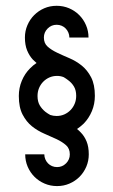

<svg xmlns="http://www.w3.org/2000/svg" viewBox="-20 -644 391 662"><path d="M93.3 -438.5Q81.1 -451.7 73.5 -470.2Q65.9 -488.8 65.9 -514.6Q65.9 -537.1 74.5 -557.1Q83 -577.1 97.9 -592Q112.8 -606.9 132.6 -615.5Q152.3 -624 175.3 -624Q198.2 -624 218.3 -615.5Q238.3 -606.9 253.2 -592Q268.1 -577.1 276.6 -557.1Q285.2 -537.1 285.2 -514.6H219.2Q219.2 -523.4 215.8 -531.5Q212.4 -539.6 206.5 -545.7Q200.7 -551.8 192.6 -555.2Q184.6 -558.6 175.3 -558.6Q157.2 -558.6 144.3 -545.7Q131.3 -532.7 131.3 -514.6Q131.3 -494.6 144.3 -483.2Q157.2 -471.7 176.8 -462.4Q196.3 -453.1 219.2 -443.4Q242.2 -433.6 261.7 -418Q281.2 -402.3 294.2 -377.4Q307.1 -352.5 307.1 -313.5Q307.1 -285.6 296.9 -261Q286.6 -236.3 268.6 -217.8Q257.8 -207.5 245.6 -199.2Q252.4 -193.8 258.3 -187.5Q271 -174.8 278.6 -156.2Q286.1 -137.7 286.1 -111.8Q286.1 -89.4 277.6 -69.3Q269 -49.3 254.2 -34.4Q239.3 -19.5 219.5 -11Q199.7 -2.4 176.8 -2.4Q153.8 -2.4 133.8 -11Q113.8 -19.5 98.9 -34.4Q84 -49.3 75.4 -69.3Q66.9 -89.4 66.9 -111.8H132.8Q132.8 -103 136.2 -95Q139.6 -86.9 145.5 -80.8Q151.4 -74.7 159.4 -71.3Q167.5 -67.9 176.8 -67.9Q194.8 -67.9 207.8 -80.8Q220.7 -93.8 220.7 -111.8Q220.7 -131.8 207.8 -143.3Q194.8 -154.8 175.3 -164.1Q155.8 -173.3 132.8 -183.1Q109.9 -192.9 90.3 -208.5Q70.8 -224.1 57.9 -249Q44.9 -273.9 44.9 -313Q44.9 -340.8 55.2 -365.5Q65.4 -390.1 83.5 -408.2Q93.8 -418.9 106 -426.8Q99.1 -432.6 93.3 -438.5ZM175.3 -244.1Q189.5 -244.1 201.7 -249.5Q213.9 -254.9 223.1 -264.4Q232.4 -273.9 237.5 -286.4Q242.7 -298.8 242.7 -313.5Q242.7 -332.5 235.1 -345.5Q227.5 -358.4 214.8 -367.7Q208 -373 199.7 -377.9Q189 -382.3 176.8 -382.3Q162.6 -382.3 150.4 -377Q138.2 -371.6 128.9 -362.1Q119.6 -352.5 114.5 -340.1Q109.4 -327.6 109.4 -313Q109.4 -293.9 116.9 -281Q124.5 -268.1 136.7 -258.3Q144.5 -252.4 153.3 -247.6Q163.6 -244.1 175.3 -244.1Z"/></svg>

Font: Aeronef
Style: Regular
Weight: 400
Designer: Peter Wiegel - CAT-Fonts Germany
Foundry: CAT-Fonts, Peter Wiegel
Version: Version 0.002